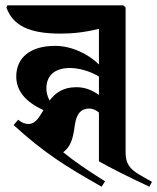

<svg xmlns="http://www.w3.org/2000/svg" viewBox="-20 -674 590 720"><path d="M361 26 374 6C307 -36 259 -69 217 -103C244 -123 254 -153 260 -201C266 -249 285 -267 315 -267C327 -267 339 -262 351 -252V-69C384 -50 458 -12 540 26L550 8L506 -17C466 -40 451 -61 451 -102V-646L442 -654H8L4 -646C28 -579 88 -548 206 -548C250 -548 295 -552 351 -566V-432C317 -467 253 -502 187 -502C95 -502 41 -459 41 -387C41 -334 75 -292 143 -261C126 -233 113 -209 86 -209C74 -209 60 -215 48 -225L31 -205C143 -103 221 -53 361 26ZM154 -343C154 -388 182 -419 243 -419C275 -419 319 -407 351 -387V-318C321 -339 295 -347 266 -347C215 -347 186 -324 166 -297C157 -313 154 -329 154 -343Z"/></svg>

Font: Nithya Ranjana DU
Style: Regular
Weight: 400
Designer: Designed by Tathagata Biswas and Noopur Datye with help from Ananda Maharjan, Callijatra
Foundry: Ek Type
Version: Version 1.000;Glyphs 3.2.3 (3260)